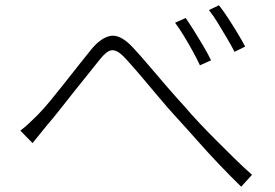

<svg xmlns="http://www.w3.org/2000/svg" viewBox="-20 -735 1040 726"><path d="M57 -241Q74 -254 89 -268Q104 -282 122 -300Q144 -322 169.5 -353Q195 -384 223 -419.5Q251 -455 277 -488Q303 -521 325 -548Q363 -594 399.5 -599.5Q436 -605 482 -556Q510 -526 543 -487Q576 -448 611.5 -407Q647 -366 680 -330Q701 -305 731 -273Q761 -241 795.5 -206.5Q830 -172 865 -137.5Q900 -103 933 -74L892 -29Q853 -67 810 -112Q767 -157 726 -203.5Q685 -250 649 -289Q615 -326 580 -368Q545 -410 513 -447.5Q481 -485 458 -510Q435 -536 418.5 -542.5Q402 -549 387.5 -539.5Q373 -530 355 -507Q336 -483 310.5 -451.5Q285 -420 258 -386Q231 -352 205.5 -319.5Q180 -287 159 -263Q145 -245 129.5 -226.5Q114 -208 103 -194ZM682 -667Q694 -650 712 -621.5Q730 -593 748 -562.5Q766 -532 778 -507L736 -488Q725 -512 709 -541Q693 -570 675.5 -599Q658 -628 642 -649ZM808 -715Q821 -699 839.5 -671Q858 -643 876.5 -612.5Q895 -582 907 -559L867 -539Q855 -562 838 -591Q821 -620 803.5 -648.5Q786 -677 770 -697Z"/></svg>

Font: Noto Sans SC Thin Light
Style: Regular
Weight: 300
Version: Version 2.004-H2;hotconv 1.0.118;makeotfexe 2.5.65603